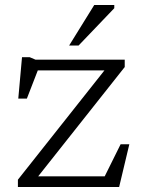

<svg xmlns="http://www.w3.org/2000/svg" viewBox="-20 -752 577 772"><path d="M52 0V-29.5L400 -469H132L88 -355.5H53.5L68.5 -522H99.5L123 -512H481.5V-482.5L133.5 -43H401L465 -172H500L459 0ZM258 -569 359 -732H439.5V-719L296 -569Z"/></svg>

Font: Newsreader Caption Light
Style: Regular
Weight: 300
Designer: Hugues Gentile
Foundry: Production Type
Version: Version 1.001